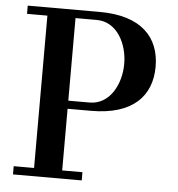

<svg xmlns="http://www.w3.org/2000/svg" viewBox="-53 -800 786 850"><g transform="rotate(5 340.0 -375.0)"><path d="M36 -36.5V0H341.5V-36.5H251.5V-310.5H356C541.5 -310.5 623.5 -400 623.5 -530C623.5 -660 541.5 -750 356 -750H36V-713.5H126.5V-36.5ZM346 -713.5C436.5 -713.5 484 -619 484 -530C484 -441 436.5 -346.5 346 -346.5H251.5V-713.5Z"/></g></svg>

Font: Bodoni* 06pt Medium
Style: Regular
Weight: 500
Version: Version 2.3